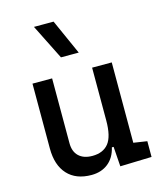

<svg xmlns="http://www.w3.org/2000/svg" viewBox="-119 -882 823 978"><g transform="rotate(-15 293.0 -392.5)"><path d="M242.2 9.8Q160.6 9.8 116 -38.8Q71.3 -87.4 71.3 -175.8V-517.6H174.8V-175.8Q174.8 -131.3 200.2 -107.2Q225.6 -83 271.5 -83Q328.1 -83 356.9 -118.9Q385.7 -154.8 385.7 -239.3L412.1 -99.6H377.9Q365.7 -46.9 330.1 -18.6Q294.4 9.8 242.2 9.8ZM394.5 4.9 385.7 -119.1V-210H489.3V-93.8L560.5 -83V0ZM385.7 -146.5V-517.6H489.3V-175.8ZM246.1 -609.4 153.3 -794.9H256.8L339.8 -609.4Z"/></g></svg>

Font: Cascadia Mono PL
Style: Regular
Weight: 400
Monospace: yes
Designer: Aaron Bell
Foundry: Saja Typeworks
Version: Version 2102.003